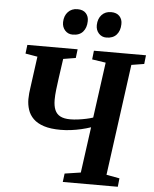

<svg xmlns="http://www.w3.org/2000/svg" viewBox="-62 -1018 855 1069"><g transform="rotate(5 365.0 -483.0)"><path d="M329.5 0 335.5 -47.5 425 -61 460 -317Q435 -308.5 407 -302Q379 -295.5 350.2 -291.8Q321.5 -288 292 -288Q235.5 -288 198 -300.2Q160.5 -312.5 138.8 -334Q117 -355.5 107.8 -383.8Q98.5 -412 98.5 -443Q98.5 -459 100.2 -475.8Q102 -492.5 104 -506L128 -682.5L60.5 -694L66.5 -743H347.5L341.5 -694L272 -682.5L256.5 -573.5Q252 -541 248.2 -509Q244.5 -477 244.5 -452.5Q244.5 -418 254 -395.5Q263.5 -373 284.5 -362Q305.5 -351 340 -351Q360.5 -351 383.8 -354Q407 -357 429.2 -361.8Q451.5 -366.5 467 -372L509.5 -682.5L433 -694L438.5 -743H729.5L724 -694L653 -682.5L568.5 -61L642 -47.5L637 0ZM312.5 -822Q286.5 -822 269.8 -840.5Q253 -859 253.5 -887Q254.5 -922.5 274.8 -944Q295 -965.5 327.5 -965.5Q359 -965.5 375 -947.8Q391 -930 390 -903.5Q389.5 -867 370 -844.5Q350.5 -822 312.5 -822ZM500.5 -822Q475 -822 458.2 -840.5Q441.5 -859 442 -887Q443 -922.5 463 -944Q483 -965.5 515.5 -965.5Q546.5 -965.5 562.8 -947.8Q579 -930 578 -903.5Q577.5 -867 557.8 -844.5Q538 -822 500.5 -822Z"/></g></svg>

Font: Merriweather 20pt
Style: Bold Italic
Weight: 700
Italic angle: -7.8°
Version: Version 2.101